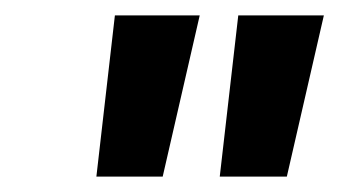

<svg xmlns="http://www.w3.org/2000/svg" viewBox="-20 -775 440 249"><path d="M265 -546 289 -755H400L352 -546ZM105 -546 129 -755H239L191 -546Z"/></svg>

Font: DeepMind Sans
Style: Bold Italic
Weight: 700
Italic angle: -10°
Designer: Jonny Pinhorn / Modifications: Colophon Foundry
Foundry: Colophon Foundry
Version: Version 1.002; ttfautohint (v1.8.2)